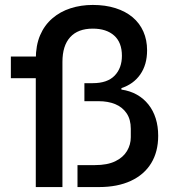

<svg xmlns="http://www.w3.org/2000/svg" viewBox="-20 -758 690 778"><path d="M125 0V-518Q125 -574 142.5 -615Q160 -656 192 -683.5Q224 -711 266 -724.5Q308 -738 356 -738Q407 -738 448 -725Q489 -712 517.5 -688Q546 -664 561 -630Q576 -596 576 -554Q576 -496 548.5 -456.5Q521 -417 472 -401V-395Q507 -390 534.5 -374.5Q562 -359 581.5 -334.5Q601 -310 611 -278Q621 -246 621 -208Q621 -143 592.5 -96.5Q564 -50 510 -25Q456 0 381 0H294V-89H365Q415 -89 447 -104.5Q479 -120 494.5 -146Q510 -172 510 -202V-236Q510 -274 493 -299Q476 -324 447 -336Q418 -348 379 -348H322V-421H356Q415 -421 444.5 -451.5Q474 -482 474 -532Q474 -586 442.5 -614Q411 -642 356 -642Q296 -642 264.5 -607.5Q233 -573 233 -507V0ZM24 -441V-529H194V-441Z"/></svg>

Font: Hubot Sans Medium
Style: Regular
Weight: 500
Designer: Deni Anggara
Foundry: GitHub, Inc., Subsidiary of Microsoft Corporation
Version: Version 2.000